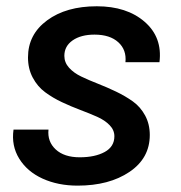

<svg xmlns="http://www.w3.org/2000/svg" viewBox="-20 -580 574 609"><path d="M455.1 -151.9Q455.1 -78.1 390.6 -34.7Q326.2 8.8 226.1 8.8Q164.1 8.8 115.2 -13.4Q66.4 -35.6 41 -76.7Q15.6 -117.7 22.9 -168.9H133.8Q129.9 -130.9 156.7 -106Q183.6 -81.1 232.9 -81.1Q281.2 -81.1 312 -97.9Q342.8 -114.7 342.8 -147.9Q342.8 -167.5 327.6 -183.1Q312.5 -198.7 288.3 -209.5Q264.2 -220.2 234.9 -231.2Q205.6 -242.2 176.5 -255.9Q147.5 -269.5 123.3 -287.4Q99.1 -305.2 84 -333.5Q68.8 -361.8 68.8 -397.9Q68.8 -470.7 129.4 -515.4Q189.9 -560.1 287.1 -560.1Q382.3 -560.1 439 -510.7Q495.6 -461.4 485.8 -382.8H377.9Q381.8 -421.9 355.2 -446Q328.6 -470.2 279.8 -470.2Q236.8 -470.2 210.4 -451.9Q184.1 -433.6 184.1 -402.8Q184.1 -381.8 199 -365.2Q213.9 -348.6 237.8 -337.2Q261.7 -325.7 290.5 -314.5Q319.3 -303.2 348.4 -289.3Q377.4 -275.4 401.4 -258.3Q425.3 -241.2 440.2 -213.9Q455.1 -186.5 455.1 -151.9Z"/></svg>

Font: SVN-Poppins Medium
Style: Italic
Weight: 500
Italic angle: -10°
Designer: Ninad Kale (Devanagari), Jonny Pinhorn (Latin)
Foundry: Indian Type Foundry
Version: Version 3.002 2017